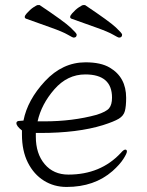

<svg xmlns="http://www.w3.org/2000/svg" viewBox="-20 -728 583 761"><path d="M67 -211Q45 -228 45 -240Q45 -249 59 -249Q59 -249 73 -250Q89 -332 158.5 -406.5Q228 -481 319 -481Q380 -481 415 -460Q480 -422 480 -340Q480 -307 475 -288Q470 -269 451 -257.5Q432 -246 388 -232Q288 -201 140 -201H122V-186Q122 -119 157 -77.5Q192 -36 251 -36Q379 -36 459 -122Q470 -135 476.5 -135Q483 -135 483 -127.5Q483 -120 469 -98Q455 -76 426 -50Q354 13 244 13Q194 13 154 -12Q114 -37 90.5 -83.5Q67 -130 67 -195ZM155 -247Q268 -247 363 -273Q401 -285 412.5 -299Q424 -313 424 -341Q424 -433 318 -433Q247 -433 195.5 -374Q144 -315 129 -247H135ZM464 -591Q464 -579 452 -579Q448 -579 428.5 -590.5Q409 -602 361 -619Q313 -636 263 -654Q252 -659 265.5 -674.5Q279 -690 292.5 -699Q306 -708 310 -708H317Q414 -643 439 -619.5Q464 -596 464 -591ZM263 -654ZM284 -591Q284 -579 272 -579Q268 -579 248.5 -590.5Q229 -602 181 -619Q133 -636 83 -654Q72 -659 85.5 -674.5Q99 -690 112.5 -699Q126 -708 130 -708H137Q234 -643 259 -619.5Q284 -596 284 -591ZM83 -654Z"/></svg>

Font: LXGW WenKai Lite Light
Style: Regular
Weight: 300
Designer: LXGW / Fontworks Inc.
Foundry: LXGW / Fontworks Inc.
Version: Version 1.511; March 25, 2025